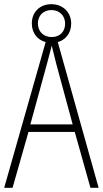

<svg xmlns="http://www.w3.org/2000/svg" viewBox="-20 -963 491 917"><path d="M412 -66H451L256 -762C294 -773 320 -805 320 -850C320 -906 279 -943 225 -943C172 -943 132 -907 132 -851C132 -804 160 -772 198 -762L0 -66H40L116 -333H337ZM227 -786C185 -786 161 -815 161 -851C161 -888 186 -915 226 -915C264 -915 291 -888 291 -850C291 -812 266 -786 227 -786ZM249 -657 327 -369H125L204 -657C212 -689 220 -715 227 -745C234 -715 242 -687 249 -657Z"/></svg>

Font: Noto Sans Malayalam UI Condensed ExtraLight
Style: Regular
Weight: 200
Width: 3
Designer: Jelle Bosma - Monotype Design Team
Foundry: Monotype Imaging Inc.
Version: Version 2.104